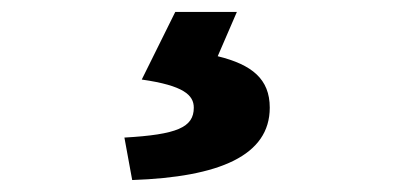

<svg xmlns="http://www.w3.org/2000/svg" viewBox="-20 -25 677 321"><path d="M201 276C347 271 431 235 431 155C431 107 401 83 344 69L376 -5H273L217 108C287 118 304 134 304 155C304 188 276 200 188 205Z"/></svg>

Font: Noto Sans CJK KR Black
Style: Regular
Weight: 900
Designer: Ryoko NISHIZUKA (kana & ideographs); Paul D. Hunt (Latin, Greek & Cyrillic); Wenlong ZHANG (bopomofo); Sandoll Communica
Foundry: Adobe Systems Incorporated
Version: Version 1.004;PS 1.004;hotconv 1.0.82;makeotf.lib2.5.63406